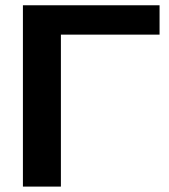

<svg xmlns="http://www.w3.org/2000/svg" viewBox="-20 -708 641 728"><path d="M210.9 -576.7V-0.5H66.9V-688H585V-576.7Z"/></svg>

Font: Arimo
Style: Bold
Weight: 700
Designer: Steve Matteson
Foundry: Monotype Imaging Inc.
Version: Version 1.33